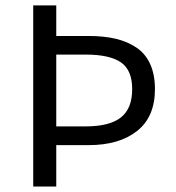

<svg xmlns="http://www.w3.org/2000/svg" viewBox="-20 -680 640 700"><path d="M101.1 0V-660.2H185.1V-548.8H303.2Q359.4 -548.8 402.3 -538.6Q445.3 -528.3 478 -506.1Q510.7 -483.9 527.8 -445.8Q544.9 -407.7 544.9 -355Q544.9 -253.9 479.7 -202.4Q414.6 -150.9 303.2 -150.9H185.1V0ZM185.1 -219.2H292Q379.4 -219.2 420.7 -251.7Q461.9 -284.2 461.9 -355Q461.9 -424.3 420.9 -452.6Q379.9 -481 292 -481H185.1Z"/></svg>

Font: Office Code Pro D
Style: Regular
Weight: 400
Designer: Nathan Rutzky & Paul D. Hunt
Foundry: Adobe Systems Incorporated
Version: Version 1.004;PS 001.004;hotconv 1.0.70;makeotf.lib2.5.58329